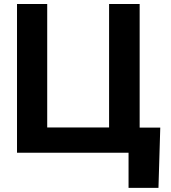

<svg xmlns="http://www.w3.org/2000/svg" viewBox="-20 -747 834 939"><path d="M763.8 -122.9H663V-727.3H513.5V-123.6H210.9V-727.3H63.2V0H608.7V171.9H755Z"/></svg>

Font: Magic Ui Pro
Style: Bold
Weight: 700
Designer: Stefan Endress, Andreas Faust
Version: Version 1.000;FEAKit 1.0